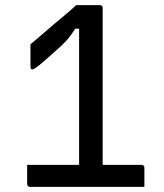

<svg xmlns="http://www.w3.org/2000/svg" viewBox="-20 -730 640 750"><path d="M278 -710Q283 -710 292.5 -710Q302 -710 314 -710Q326 -710 337.5 -710Q349 -710 358 -710Q367 -710 370 -710Q374 -710 376 -708.5Q378 -707 379.5 -705Q381 -703 381 -699Q381 -696 381 -662Q381 -628 381 -575Q381 -522 381 -458Q381 -394 381 -328Q381 -262 381 -204.5Q381 -147 381 -106Q381 -65 381 -52H283L289 -75Q289 -84 289 -98.5Q289 -113 289 -127.5Q289 -142 289 -150Q289 -159 289 -187Q289 -215 289 -256.5Q289 -298 289 -346Q289 -394 289 -442.5Q289 -491 289 -533Q289 -575 289 -604Q289 -633 289 -642L307 -618H257L287 -639Q271 -612 257 -593Q243 -574 226.5 -558Q210 -542 186 -521Q164 -501 147.5 -487Q131 -473 121 -466Q111 -459 107 -459Q104 -459 102 -460.5Q100 -462 99.5 -464.5Q99 -467 99 -471V-557Q122 -576 144.5 -595.5Q167 -615 189 -634Q205 -647 221 -660.5Q237 -674 252 -687Q267 -700 278 -710ZM86 -86Q88 -86 113.5 -86Q139 -86 178.5 -86Q218 -86 264 -86Q310 -86 356.5 -86Q403 -86 442.5 -86Q482 -86 506.5 -86Q531 -86 533 -86Q538 -86 541 -83Q544 -80 544 -75Q544 -71 544 -60.5Q544 -50 544 -38Q544 -26 544 -15.5Q544 -5 544 0Q542 0 517 0Q492 0 452.5 0Q413 0 366.5 0Q320 0 274 0Q228 0 188.5 0Q149 0 124 0Q99 0 97 0Q94 0 92.5 -1Q91 -2 89 -3Q88 -5 87 -7Q86 -9 86 -11Q86 -15 86 -22Q86 -29 86 -39Q86 -49 86 -58.5Q86 -68 86 -75.5Q86 -83 86 -86Z"/></svg>

Font: RecMonoLinear Nerd Font Mono
Style: Regular
Weight: 400
Monospace: yes
Version: Version 1.085; ttfautohint (v1.8.4.7-5d5b);Nerd Fonts 3.2.1